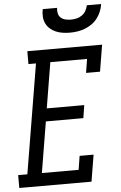

<svg xmlns="http://www.w3.org/2000/svg" viewBox="-80 -998 654 1041"><g transform="rotate(-5 246.5 -477.5)"><path d="M-18 0V-70H32L131 -665H90V-735H497L473 -590H397L409 -665H209L168 -417H372L361 -347H157L111 -70H311L323 -145H399L375 0ZM329 -815Q309 -815 289.5 -818Q270 -821 252.5 -828.5Q235 -836 221 -848.5Q207 -861 199 -878Q191 -895 190 -915Q189 -935 193 -955H271Q269 -940 272 -925.5Q275 -911 285.5 -901.5Q296 -892 310.5 -888.5Q325 -885 340 -885Q356 -885 371.5 -888.5Q387 -892 400.5 -901.5Q414 -911 422 -925Q430 -939 433 -955H511Q508 -934 500 -914.5Q492 -895 479 -878Q466 -861 448 -848.5Q430 -836 410 -828.5Q390 -821 369.5 -818Q349 -815 329 -815Z"/></g></svg>

Font: Iosevka Curly Slab Oblique
Style: Regular
Weight: 400
Italic angle: -9°
Monospace: yes
Designer: Belleve Invis
Foundry: Belleve Invis
Version: Version 11.1.0; ttfautohint (v1.8.3)